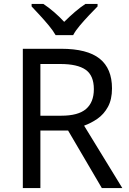

<svg xmlns="http://www.w3.org/2000/svg" viewBox="-20 -964 662 984"><path d="M294 -714Q427 -714 490.5 -663.5Q554 -613 554 -511Q554 -454 533 -416Q512 -378 479.5 -355.5Q447 -333 411 -320L607 0H502L329 -295H187V0H97V-714ZM289 -636H187V-371H294Q381 -371 421 -405.5Q461 -440 461 -507Q461 -577 419 -606.5Q377 -636 289 -636ZM265 -784Q252 -807 230 -833.5Q208 -860 184 -886Q160 -912 142 -931V-944H202Q228 -927 256 -903Q284 -879 309 -852Q336 -879 364 -903Q392 -927 418 -944H480V-931Q461 -912 436.5 -886Q412 -860 389.5 -833.5Q367 -807 355 -784Z"/></svg>

Font: Noto Sans Phoenician
Style: Regular
Weight: 400
Designer: Monotype Design Team
Foundry: Monotype Imaging Inc.
Version: Version 2.001; ttfautohint (v1.8.4.7-5d5b)